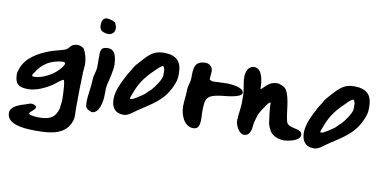

<svg xmlns="http://www.w3.org/2000/svg" viewBox="-68 -835 2157 1076"><g transform="rotate(10 1011.0 -297.5)"><path d="M106 -255C106 -262 112 -267 115 -272C148 -327 196 -355 260 -360C265 -360 276 -360 276 -353C276 -342 268 -334 262 -326C233 -286 167 -249 118 -249C114 -249 106 -249 106 -255ZM14 -25C14 51 148 47 190 47C267 47 351 37 377 -45C384 -66 380 -92 380 -114C380 -152 381 -190 381 -228C381 -262 384 -295 384 -329C384 -341 387 -353 387 -365C387 -391 380 -426 366 -449V-450C360 -460 340 -467 328 -467C285 -467 290 -439 262 -429C234 -419 203 -414 175 -403C113 -379 49 -343 27 -277C24 -267 20 -259 20 -248C20 -193 41 -175 96 -175C142 -175 191 -198 229 -223C247 -235 263 -253 284 -261C294 -254 296 -160 296 -145C296 -134 292 -122 292 -111C292 -101 288 -89 284 -80C266 -36 227 -29 182 -29C171 -29 139 -31 128 -38L126 -43C131 -54 158 -69 158 -82C158 -93 139 -98 130 -98C120 -98 109 -92 99 -89C70 -80 14 -65 14 -25Z M482 -557C505 -557 522 -570 522 -594C522 -602 519 -613 515 -620C516 -633 475 -642 466 -642C441 -642 435 -621 435 -601C435 -593 435 -586 439 -579H440C440 -565 471 -557 482 -557ZM432 -161C432 -140 433 -125 455 -116C459 -117 465 -110 471 -110C514 -110 525 -183 525 -216C525 -235 525 -264 530 -283C536 -305 551 -366 550 -393C548 -426 545 -479 498 -479C454 -479 457 -453 457 -417V-365C457 -342 444 -309 444 -297C444 -250 432 -204 432 -161Z M914 -407C914 -477 883 -508 810 -508C751 -508 724 -475 687 -434C675 -421 659 -404 652 -387C652 -386 633 -357 630 -352C607 -307 578 -255 578 -204C578 -158 598 -126 648 -126C675 -126 698 -149 719 -163C794 -214 859 -246 896 -330C910 -362 914 -372 914 -407ZM669 -220V-227C669 -234 673 -238 675 -245C697 -308 723 -348 771 -394C781 -404 805 -430 819 -434C834 -424 829 -398 830 -383C831 -362 796 -311 780 -295C778 -290 771 -286 767 -283C759 -276 753 -267 745 -261C734 -253 684 -218 676 -221C674 -220 673 -220 671 -220Z M1046 -120C1093 -120 1080 -187 1080 -217C1080 -296 1086 -315 1167 -326C1179 -328 1285 -333 1285 -363C1285 -395 1209 -400 1190 -400C1164 -400 1138 -398 1112 -397C1104 -397 1095 -400 1090 -405V-410C1090 -424 1093 -438 1093 -452C1093 -475 1075 -493 1052 -493C988 -493 987 -452 987 -395C987 -371 975 -348 975 -324C975 -293 969 -262 969 -231C969 -185 992 -120 1046 -120Z M1324 -517C1290 -517 1278 -481 1278 -453C1278 -417 1290 -383 1290 -348V-307C1290 -273 1281 -239 1281 -204C1281 -181 1303 -133 1331 -133C1372 -133 1372 -179 1376 -209C1377 -214 1387 -247 1388 -252C1392 -267 1416 -302 1424 -313C1430 -322 1436 -331 1445 -337L1448 -335C1450 -330 1449 -325 1449 -320C1451 -285 1456 -251 1461 -216C1462 -211 1472 -189 1472 -189C1485 -156 1525 -141 1558 -141C1583 -141 1649 -154 1649 -187C1649 -229 1569 -206 1558 -248C1544 -300 1547 -375 1520 -422C1512 -435 1503 -439 1490 -444C1486 -446 1474 -450 1470 -450C1428 -450 1413 -431 1384 -403H1383C1382 -402 1382 -402 1381 -402C1380 -402 1379 -403 1379 -404C1379 -439 1373 -517 1324 -517Z M1997 -407C1997 -477 1966 -508 1893 -508C1834 -508 1807 -475 1770 -434C1758 -421 1742 -404 1735 -387C1735 -386 1716 -357 1713 -352C1690 -307 1661 -255 1661 -204C1661 -158 1681 -126 1731 -126C1758 -126 1781 -149 1802 -163C1877 -214 1942 -246 1979 -330C1993 -362 1997 -372 1997 -407ZM1752 -220V-227C1752 -234 1756 -238 1758 -245C1780 -308 1806 -348 1854 -394C1864 -404 1888 -430 1902 -434C1917 -424 1912 -398 1913 -383C1914 -362 1879 -311 1863 -295C1861 -290 1854 -286 1850 -283C1842 -276 1836 -267 1828 -261C1817 -253 1767 -218 1759 -221C1757 -220 1756 -220 1754 -220Z"/></g></svg>

Font: ChillLongCangKaiShu Bold
Style: Regular
Weight: 700
Version: Version 3.500;Glyphs 3.1.1 (3135)